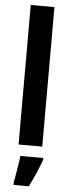

<svg xmlns="http://www.w3.org/2000/svg" viewBox="-64 -791 378 1042"><g transform="rotate(5 125.0 -269.5)"><path d="M189 0H60V-760H189ZM200 71Q187 108 170 147Q153 186 135 221H52V208Q55 191 59.5 164.5Q64 138 68.5 110.5Q73 83 75 61H200Z"/></g></svg>

Font: Noto Sans Gujarati UI ExtraCondensed
Style: Bold
Weight: 700
Width: 2
Designer: Jelle Bosma - Monotype Design Team, Universal Thirst
Foundry: Monotype Imaging Inc.
Version: Version 2.106; ttfautohint (v1.8.4.7-5d5b)